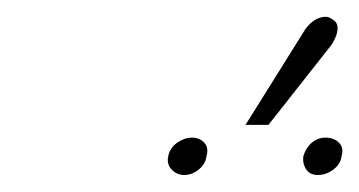

<svg xmlns="http://www.w3.org/2000/svg" viewBox="-20 -876 423 226"><path d="M223 -692Q226 -702 220.5 -708Q215 -714 206 -714Q197 -714 188.5 -708Q180 -702 178 -692Q176 -683 182 -676.5Q188 -670 197 -670Q206 -670 214 -676.5Q222 -683 223 -692ZM382 -692Q385 -702 379 -708Q373 -714 363 -714Q354 -714 347 -708Q340 -702 337 -692Q336 -683 340.5 -676.5Q345 -670 354 -670Q364 -670 372.5 -676.5Q381 -683 382 -692ZM370 -823Q374 -829 376 -835Q378 -841 377 -846Q376 -851 370 -854Q366 -857 360 -856Q354 -855 348.5 -851Q343 -847 339 -841L269 -729H296Z"/></svg>

Font: Advent Pro ExtraLight
Style: Italic
Weight: 250
Italic angle: -12°
Version: Version 3.000